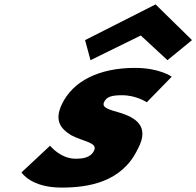

<svg xmlns="http://www.w3.org/2000/svg" viewBox="-20 -836 891 871"><path d="M365.9 -654 390.6 -563 618.7 -675 739.7 -563 851 -654 685.8 -816ZM592.4 -528C429.1 -528 310.5 -468 260.6 -363C224 -286 258.8 -250 302.2 -223C358.1 -193 424.4 -190 406.9 -153C390.7 -119 353 -116 322.7 -116C253.7 -116 207.2 -175 207.2 -175L77.6 -54C77.6 -54 118.8 15 259.2 15C380.9 15 533.2 -9 605 -160C662 -265 592.1 -303 525.7 -324C479.1 -338 439.3 -346 452.2 -373C463.6 -397 486.3 -404 533.5 -404C598.8 -404 645.9 -372 645.9 -372L759 -488C759 -488 705.1 -528 592.4 -528Z"/></svg>

Font: Hussar
Style: BdSuprExtOblFive
Weight: 700
Foundry: Cannot Into Space Fonts
Version: Version 2.00